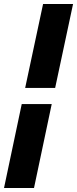

<svg xmlns="http://www.w3.org/2000/svg" viewBox="-26 -720 384 954"><path d="M248 -283H99L188 -700H337ZM-6 214 82 -203H231L143 214Z"/></svg>

Font: Red Hat Display Black
Style: Italic
Weight: 900
Italic angle: -12°
Designer: Pentagram, MCKL
Foundry: Pentagram, MCKL
Version: Version 1.023; ttfautohint (v1.8.3)